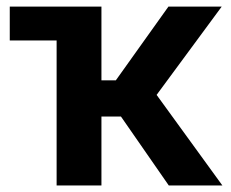

<svg xmlns="http://www.w3.org/2000/svg" viewBox="-20 -566 705 586"><path d="M9.8 -442.4V-545.9H204.6V-442.4ZM152.8 0V-545.9H289.6V-320.8H333.5L494.1 -545.9H656.7L458 -276.4L658.7 0H495.1L349.1 -210.4H289.6V0Z"/></svg>

Font: Inter Cardless
Style: Bold
Weight: 700
Designer: Rasmus Andersson
Foundry: rsms
Version: Version 4.001;git-9221beed3